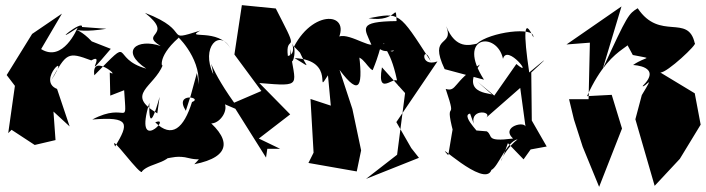

<svg xmlns="http://www.w3.org/2000/svg" viewBox="-20 -634 2746 747"><path d="M299 -529C304 -561 166 -448 282 -526C280 -522 225 -390 140 -443L221 -581L105 -502L6 -342L38 -300L12 -116L25 -129L115 -70L196 -89L188 -200L251 -142L202 -288C118 -321 266 -452 178 -320C239 -428 242 -434 335 -399C397 -434 288 -299 411 -444L337 -473C262 -553 234 -496 394 -522Z M409 -262 463 -283C473 -127 477 -242 339 -169C486 -181 482 -154 428 -64C400 -127 533 62 533 32C567 -5 657 6 661 -74C596 23 632 -41 714 -19C830 10 832 -105 736 5C883 -24 884 -96 762 -187C808 -80 939 -266 783 -259L914 -203C783 -377 796 -432 810 -345C760 -449 834 -525 877 -445C832 -527 695 -479 759 -515C610 -468 735 -511 544 -584C661 -492 519 -507 605 -455C515 -486 444 -437 549 -367C405 -407 506 -503 347 -341C334 -431 454 -328 407 -352ZM722 -262 703 -203C655 -278 773 -254 727 -237C695 -135 649 -94 584 -158C653 -186 498 -26 561 -234C558 -113 585 -200 601 -257L592 -193C465 -268 579 -294 614 -382C614 -361 584 -407 675 -487C657 -506 762 -414 752 -306C733 -298 764 -267 746 -350Z M1156 -420 1131 -469C1165 -370 1206 -361 1126 -408C1292 -400 1201 -255 1256 -341L1267 -223L1188 -249L1200 -40L1180 0L1368 33L1385 -49L1351 -210L1301 -362C1382 -254 1394 -298 1374 -445C1360 -472 1360 -488 1336 -393C1382 -447 1405 -371 1430 -361C1484 -493 1426 -420 1513 -438C1498 -418 1461 -479 1475 -464C1465 -450 1503 -444 1529 -299C1536 -372 1442 -236 1466 -372L1556 -272L1525 -32L1404 62L1610 -20L1580 -58L1522 -159L1682 -395C1607 -369 1629 -469 1655 -397C1531 -589 1536 -586 1414 -563C1529 -544 1518 -631 1523 -552C1369 -550 1398 -524 1425 -460C1391 -460 1282 -539 1281 -456C1367 -582 1205 -610 1123 -451C1097 -504 1145 -427 1100 -416C1089 -503 1146 -421 1078 -552L1053 -601L921 -614L892 -422L997 -280L883 -231L1015 -21L1020 -55H1070L987 -95L1109 -189L989 -311C1165 -296 1126 -301 1109 -443C1106 -355 1133 -406 1124 -453Z M2107 -64 2049 -165 2047 -352C2087 -389 2139 -436 2039 -352C2016 -506 2018 -570 2055 -489C2062 -533 1884 -509 1835 -464C1809 -459 1753 -440 1716 -532C1749 -449 1645 -502 1710 -365L1863 -324C1753 -495 1914 -514 1937 -405C1953 -466 2061 -325 1989 -385L1903 -262L1838 -316L1899 -262C1914 -275 1760 -256 1847 -383C1742 -317 1758 -275 1714 -288C1767 -132 1697 -283 1753 -85C1745 -184 1748 -168 1724 -30C1657 -103 1866 103 1892 27C1918 16 1951 -84 1994 -92C1922 -37 1910 60 1956 -77L2017 -14C2087 -112 2086 -106 2009 -46ZM1823 -153C1808 -215 1905 -200 1868 -173L2004 -292L2025 -138C2027 -166 1926 -142 1976 -95C1866 -81 1900 -106 1874 -123L1825 -127C1880 -86 1765 -185 1809 -192Z M2442 -420C2528 -402 2496 -418 2443 -381C2443 -381 2559 -377 2480 -299C2488 -291 2533 -356 2477 -264L2452 -170L2527 89L2625 -16L2706 -149L2683 -271L2549 -352C2574 -349 2697 -465 2683 -466C2657 -582 2547 -473 2461 -602C2426 -580 2422 -578 2325 -366L2398 -609L2184 -461L2275 -468L2270 -248H2194L2213 -169L2247 -63L2311 93L2400 -134L2360 -265L2264 -260C2368 -491 2479 -437 2402 -494Z"/></svg>

Font: Asimov Silicon
Style: Regular
Weight: 400
Designer: Google
Version: Version 2.000980; 2014